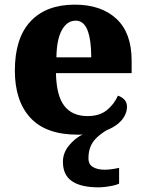

<svg xmlns="http://www.w3.org/2000/svg" viewBox="-20 -570 626 827"><path d="M405 237Q329 237 290 210.5Q251 184 251 127Q251 89 276.5 57.5Q302 26 336 9Q331 10 325.5 10Q320 10 314 10Q178 10 111 -62.5Q44 -135 44 -266Q44 -406 111.5 -478Q179 -550 302 -550Q416 -550 481.5 -489Q547 -428 547 -309V-255H221Q223 -158 257 -114Q291 -70 357 -70Q408 -70 439.5 -95Q471 -120 488 -158Q504 -153 515.5 -141Q527 -129 527 -110Q527 -91 517 -71.5Q507 -52 487 -36Q467 -20 439 -9Q413 7 395.5 24Q378 41 369.5 62.5Q361 84 361 112Q361 138 380.5 149.5Q400 161 430 161Q444 161 459.5 159Q475 157 493 153V221Q483 226 466.5 229.5Q450 233 433 235Q416 237 405 237ZM373 -323Q373 -398 357 -439.5Q341 -481 306 -481Q269 -481 246.5 -440.5Q224 -400 223 -323Z"/></svg>

Font: Noto Serif Hebrew ExtraBold
Style: Regular
Weight: 800
Version: Version 2.003